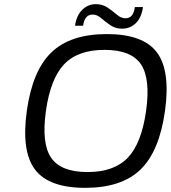

<svg xmlns="http://www.w3.org/2000/svg" viewBox="-20 -884 825 924"><path d="M227.5 -632Q319 -720 494 -720Q669 -720 735 -632Q801 -544 774 -350Q747 -156 656 -68Q565 20 390 20Q215 20 148.5 -68Q82 -156 109 -350Q136 -544 227.5 -632ZM658 -575Q611 -644 483 -644Q355 -644 289 -575Q223 -506 201 -350Q179 -194 226 -125Q273 -56 401 -56Q529 -56 595 -125Q661 -194 683 -350Q705 -506 658 -575ZM341 -760Q348 -810 376 -837Q404 -864 441 -864Q474 -864 498.5 -847Q523 -830 543 -813Q563 -796 584 -796Q622 -796 629 -850H668Q661 -799 633.5 -772.5Q606 -746 568 -746Q535 -746 510.5 -763Q486 -780 466.5 -797Q447 -814 426 -814Q387 -814 380 -760Z"/></svg>

Font: Fivo Sans Modern
Style: Italic
Weight: 400
Designer: Alexander Slobzheninov
Foundry: Alexander Slobzheninov
Version: 1.0